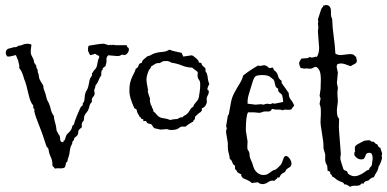

<svg xmlns="http://www.w3.org/2000/svg" viewBox="-20 -720 1532 760"><path d="M43 -502 17.6 -496.1Q10.7 -496.1 7.8 -497.1Q2.9 -503.9 2.9 -511.2Q2.9 -518.6 6.3 -522.5Q9.8 -526.4 14.6 -527.8Q19.5 -529.3 24.9 -530.3Q30.3 -531.2 33.2 -533.2H39.1Q46.9 -533.2 52.7 -539.1H56.6Q60.5 -539.1 69.8 -543Q79.1 -546.9 88.9 -546.9Q98.6 -546.9 104.5 -543Q101.6 -522.5 101.6 -514.2Q101.6 -505.9 105 -500Q108.4 -494.1 111.3 -487.8Q114.3 -481.4 114.3 -477.5Q114.3 -473.6 115.7 -471.2Q117.2 -468.8 120.6 -464.4Q124 -460 124 -456.1Q124 -452.1 126 -448.2Q127.9 -444.3 128.4 -445.8Q128.9 -447.3 128.9 -441.4Q128.9 -433.6 132.8 -425.8L134.8 -412.1Q136.7 -404.3 142.6 -395.5Q148.4 -386.7 150.4 -382.8Q152.3 -378.9 151.9 -376Q151.4 -373 152.8 -369.1Q154.3 -365.2 156.2 -359.4Q158.2 -353.5 160.2 -348.1Q162.1 -342.8 163.6 -334.5Q165 -326.2 168.5 -320.8Q171.9 -315.4 175.3 -306.6Q178.7 -297.9 181.6 -285.2Q184.6 -272.5 193.4 -260.7Q193.4 -250 196.8 -239.3Q200.2 -228.5 202.1 -217.8L204.1 -203.1Q212.9 -184.6 215.8 -183.6Q217.8 -177.7 218.3 -167.5Q218.8 -157.2 229.5 -157.2Q231.4 -157.2 231.4 -159.2Q231.4 -161.1 231.4 -163.1Q236.3 -163.1 237.8 -169.9Q239.3 -176.8 241.7 -182.6Q244.1 -188.5 250.5 -193.8Q256.8 -199.2 260.7 -205.6Q264.6 -211.9 265.6 -218.3Q266.6 -224.6 273.4 -227.5V-230.5Q273.4 -234.4 285.2 -263.7Q297.9 -294.9 301.8 -298.8Q308.6 -302.7 307.6 -306.6Q306.6 -310.5 310.5 -314.9Q314.5 -319.3 314.9 -331.5Q315.4 -343.8 317.9 -351.1Q320.3 -358.4 324.2 -364.3Q330.1 -375 332.5 -392.1Q335 -409.2 340.8 -416Q346.7 -422.9 343.8 -430.7Q347.7 -431.6 348.6 -435.5Q349.6 -439.5 356.4 -445.8Q363.3 -452.1 365.2 -467.3Q367.2 -482.4 373 -493.2Q373 -499 368.2 -500.5Q363.3 -502 360.8 -504.4Q358.4 -506.8 356.4 -506.8L339.8 -502H336.9Q328.1 -515.6 328.1 -524.4Q328.1 -533.2 331.1 -539.1Q344.7 -541 361.3 -543.9Q377.9 -546.9 391.6 -546.9L411.1 -541L418.9 -543Q420.9 -543 420.9 -542Q420.9 -541 422.9 -541Q424.8 -541 424.8 -542Q424.8 -543 426.8 -543L437.5 -541H481.4Q482.4 -534.2 486.3 -532.2Q490.2 -530.3 490.2 -523.4Q490.2 -516.6 484.4 -509.3Q478.5 -502 470.7 -502L464.8 -503.9Q461.9 -503.9 457.5 -501Q453.1 -498 445.3 -498L411.1 -501H408.2Q400.4 -493.2 401.4 -482.9Q402.3 -472.7 399.9 -467.3Q397.5 -461.9 398.4 -460.4Q399.4 -459 394 -455.6Q388.7 -452.1 387.2 -449.7Q385.7 -447.3 386.2 -446.8Q386.7 -446.3 386.7 -444.3V-443.4L382.8 -441.4Q380.9 -435.5 380.9 -431.6V-421.9Q374 -413.1 370.1 -401.9Q366.2 -390.6 358.4 -382.8Q358.4 -377 352.5 -362.3Q354.5 -356.4 354.5 -349.6Q354.5 -342.8 348.1 -335.9Q341.8 -329.1 343.8 -316.4Q335.9 -309.6 334 -299.8Q332 -290 328.6 -283.7Q325.2 -277.3 320.8 -272.5Q316.4 -267.6 314.5 -262.2Q312.5 -256.8 312.5 -251.5Q312.5 -246.1 310.5 -241.2L305.7 -236.3Q303.7 -231.4 303.7 -226.6V-215.8Q290 -206.1 290 -199.2Q290 -192.4 287.6 -187Q285.2 -181.6 278.8 -177.7Q272.5 -173.8 272.5 -166Q265.6 -159.2 266.1 -155.8Q266.6 -152.3 265.1 -149.9Q263.7 -147.5 259.8 -139.6Q256.8 -128.9 255.9 -119.6Q254.9 -110.4 252.4 -102.1Q250 -93.8 248.5 -90.3Q247.1 -86.9 247.1 -81.1L246.1 -80.1L243.2 -78.1Q240.2 -73.2 239.7 -67.4Q239.3 -61.5 235.4 -56.6Q226.6 -52.7 216.3 -53.7Q206.1 -54.7 197.3 -52.7Q193.4 -58.6 187.5 -63.5V-68.4Q187.5 -85 180.7 -99.1Q173.8 -113.3 171.9 -129.9Q169.9 -135.7 167 -136.7Q164.1 -137.7 157.2 -161.1Q150.4 -184.6 131.8 -231.4Q113.3 -278.3 116.2 -283.2V-287.1Q116.2 -289.1 112.3 -291Q111.3 -294.9 111.8 -297.9Q112.3 -300.8 110.4 -304.7Q100.6 -312.5 91.8 -351.1Q83 -389.6 80.1 -395.5Q77.1 -401.4 71.8 -419.9Q66.4 -438.5 55.7 -451.2Q56.6 -453.1 56.6 -457Q56.6 -460.9 51.8 -480.5Q45.9 -496.1 43 -502Z M771.5 -471.7Q778.3 -471.7 778.3 -465.8Q778.3 -463.9 782.7 -459Q787.1 -454.1 790.5 -452.6Q793.9 -451.2 793.9 -438.5V-435.5L797.9 -431.6Q801.8 -420.9 802.7 -409.7Q803.7 -398.4 808.6 -386.7Q806.6 -384.8 803.7 -377.4Q800.8 -370.1 800.8 -367.2Q800.8 -364.3 803.7 -363.3Q806.6 -362.3 806.6 -356Q806.6 -349.6 802.2 -342.3Q797.9 -335 797.9 -327.1L798.8 -318.4Q798.8 -310.5 793.5 -302.2Q788.1 -293.9 780.3 -292Q778.3 -290 778.8 -288.6Q779.3 -287.1 779.3 -284.2Q779.3 -281.2 776.4 -280.3V-279.3Q776.4 -277.3 771 -274.4Q765.6 -271.5 761.2 -266.6Q756.8 -261.7 752 -257.8V-253.9Q752 -248 748.5 -245.6Q745.1 -243.2 744.1 -238.3Q724.6 -228.5 714.8 -218.8H699.2Q695.3 -218.8 690.4 -214.8Q685.5 -210.9 681.2 -209Q676.8 -207 670.4 -206.5Q664.1 -206.1 659.2 -205.1L657.2 -207Q657.2 -205.1 654.3 -205.1L640.6 -209L615.2 -207L589.8 -212.9Q587.9 -216.8 585 -219.7Q582 -222.7 580.1 -227.5L563.5 -232.4Q561.5 -234.4 560.1 -237.8Q558.6 -241.2 555.2 -241.2Q551.8 -241.2 548.8 -240.2Q545.9 -243.2 546.9 -246.1Q547.9 -249 543 -249Q538.1 -249 538.1 -252.9Q538.1 -256.8 533.2 -255.9Q532.2 -259.8 530.3 -262.7Q521.5 -275.4 521.5 -284.2Q519.5 -288.1 516.6 -289.1Q513.7 -290 511.7 -292Q492.2 -335 492.2 -357.4Q492.2 -379.9 494.6 -390.1Q497.1 -400.4 500.5 -409.2Q503.9 -418 508.8 -426.8Q513.7 -435.5 517.6 -448.2Q525.4 -451.2 527.8 -459Q530.3 -466.8 533.7 -468.8Q537.1 -470.7 538.6 -470.7Q540 -470.7 541.5 -472.2Q543 -473.6 542.5 -475.1Q542 -476.6 543.5 -479Q544.9 -481.4 552.2 -487.8Q559.6 -494.1 562 -496.1Q564.5 -498 567.9 -498.5Q571.3 -499 575.2 -501Q579.1 -502.9 584.5 -505.9Q589.8 -508.8 600.1 -511.2Q610.4 -513.7 624 -514.6Q637.7 -515.6 650.4 -523.4Q662.1 -518.6 674.8 -516.1Q687.5 -513.7 699.2 -510.7Q700.2 -505.9 702.1 -503.4Q704.1 -501 705.1 -496.1L738.3 -501Q743.2 -501 755.9 -489.7Q768.6 -478.5 766.6 -473.6Q768.6 -471.7 771.5 -471.7ZM682.6 -249Q693.4 -256.8 703.1 -255.9Q705.1 -260.7 709.5 -262.2Q713.9 -263.7 720.2 -269Q726.6 -274.4 731.4 -283.7Q736.3 -293 745.1 -297.9Q747.1 -305.7 752 -311Q756.8 -316.4 761.2 -321.8Q765.6 -327.1 767.1 -335.4Q768.6 -343.8 770.5 -357.4Q772.5 -371.1 772.5 -384.8Q772.5 -398.4 768.1 -403.3Q763.7 -408.2 762.7 -414.1Q761.7 -419.9 762.2 -423.3Q762.7 -426.8 762.7 -431.6V-434.6Q756.8 -440.4 751.5 -443.8Q746.1 -447.3 741.2 -452.1Q718.8 -453.1 699.7 -460.9Q680.7 -468.8 659.2 -471.7Q648.4 -478.5 639.6 -478.5Q630.9 -478.5 627.9 -478Q625 -477.5 623 -476.6Q621.1 -475.6 619.1 -474.1Q617.2 -472.7 613.8 -471.2Q610.4 -469.7 606.9 -470.2Q603.5 -470.7 599.1 -469.2Q594.7 -467.8 589.4 -463.9Q584 -460 579.1 -458Q577.1 -451.2 572.8 -446.8Q568.4 -442.4 564 -428.2Q559.6 -414.1 559.6 -404.8Q559.6 -395.5 566.4 -361.3L564.5 -359.4Q566.4 -350.6 568.8 -344.2Q571.3 -337.9 572.8 -333Q574.2 -328.1 573.7 -325.7Q573.2 -323.2 573.2 -320.3L577.1 -304.7V-303.7L581.1 -299.8V-295.9Q581.1 -293.9 584 -290.5Q586.9 -287.1 586.9 -279.3Q592.8 -275.4 598.6 -268.1Q604.5 -260.7 610.8 -256.8Q617.2 -252.9 629.9 -251.5Q642.6 -250 653.3 -245.1Q668.9 -249 682.6 -249Z M1094.7 -391.6 1123 -351.6V-349.6Q1123 -335 1131.3 -325.2Q1139.6 -315.4 1144.5 -301.8Q1141.6 -297.9 1138.7 -294.9Q1135.7 -292 1133.8 -287.1Q1127 -285.2 1124 -285.2L1108.4 -286.1Q1102.5 -286.1 1098.6 -283.2Q1093.8 -286.1 1086.9 -286.1H1075.2Q1065.4 -286.1 1058.6 -289.1Q1054.7 -288.1 1052.7 -283.2Q1050.8 -278.3 1039.1 -278.8Q1027.3 -279.3 1022 -277.8Q1016.6 -276.4 1013.7 -274.9Q1010.7 -273.4 1004.9 -273.4L985.4 -275.4H961.9Q953.1 -261.7 953.1 -203.1L960 -160.2L959 -139.6Q959 -128.9 960.9 -127Q967.8 -118.2 967.8 -107.9Q967.8 -97.7 973.1 -86.9Q978.5 -76.2 980 -69.8Q981.4 -63.5 985.4 -53.7Q989.3 -43.9 999.5 -35.6Q1009.8 -27.3 1022.9 -27.3Q1036.1 -27.3 1045.4 -34.7Q1054.7 -42 1060.1 -44.9Q1065.4 -47.9 1066.4 -47.4Q1067.4 -46.9 1070.8 -48.8Q1074.2 -50.8 1082.5 -58.6Q1090.8 -66.4 1092.8 -69.3Q1094.7 -72.3 1096.7 -77.6Q1098.6 -83 1102.1 -92.8Q1105.5 -102.5 1112.3 -102.5Q1119.1 -102.5 1126.5 -92.3Q1133.8 -82 1133.8 -71.8Q1133.8 -61.5 1122.6 -55.7Q1111.3 -49.8 1108.4 -39.1Q1092.8 -32.2 1090.3 -25.9Q1087.9 -19.5 1085.4 -18.1Q1083 -16.6 1082 -17.1Q1081.1 -17.6 1079.1 -17.6Q1077.1 -17.6 1077.1 -13.7Q1071.3 -9.8 1065.4 -3.9Q1053.7 -7.8 1042 0.5Q1030.3 8.8 1019.5 8.8Q1008.8 8.8 1000 1Q995.1 2.9 989.3 2.9Q983.4 2.9 977.5 4.9Q969.7 -2.9 960 -6.8Q950.2 -10.7 940.4 -15.6Q938.5 -21.5 936 -22Q933.6 -22.5 935.5 -29.3Q931.6 -31.2 928.2 -33.2Q924.8 -35.2 920.9 -37.1Q918 -43.9 910.2 -51.8V-64.5Q902.3 -67.4 899.9 -76.7Q897.5 -85.9 889.6 -90.8Q888.7 -102.5 885.3 -113.8Q881.8 -125 881.8 -136.7V-154.3L875 -195.3V-203.1L877.9 -211.9L875 -220.7L881.8 -261.7L885.7 -267.6Q890.6 -293 894 -313.5Q897.5 -334 907.7 -353Q918 -372.1 928.7 -389.2Q939.5 -406.2 942.4 -420.9Q971.7 -444.3 1002 -460.9Q1006.8 -459 1009.8 -459L1025.4 -461.9Q1034.2 -461.9 1045.9 -450.2L1056.6 -452.1H1060.5Q1062.5 -449.2 1063 -445.3Q1063.5 -441.4 1067.4 -440.4Q1078.1 -431.6 1080.6 -419.4Q1083 -407.2 1094.7 -400.4ZM1067.4 -309.6 1100.6 -316.4V-320.3Q1100.6 -326.2 1099.1 -332Q1097.7 -337.9 1096.7 -343.8Q1090.8 -350.6 1085.4 -354.5Q1080.1 -358.4 1081.1 -369.1Q1072.3 -372.1 1069.8 -381.8Q1067.4 -391.6 1065.4 -400.4Q1063.5 -400.4 1063.5 -404.3Q1056.6 -409.2 1053.7 -412.1Q1043 -422.9 1020 -422.9Q997.1 -422.9 990.7 -417.5Q984.4 -412.1 977.5 -388.2Q970.7 -364.3 965.3 -348.1Q960 -332 960 -315.4V-309.6L991.2 -305.7L1013.7 -307.6L1021.5 -305.7L1037.1 -309.6L1050.8 -307.6L1058.6 -311.5Z M1422.9 -163.1 1439.5 -165Q1444.3 -165 1448.7 -161.1Q1453.1 -157.2 1460 -159.2Q1462.9 -152.3 1474.6 -147.5Q1475.6 -138.7 1486.3 -133.8Q1487.3 -126 1490.2 -120.6Q1493.2 -115.2 1492.2 -107.4V-105.5L1489.3 -103.5Q1489.3 -101.6 1490.7 -101.6Q1492.2 -101.6 1492.2 -96.2Q1492.2 -90.8 1487.8 -79.1Q1483.4 -67.4 1478.5 -60.5Q1476.6 -46.9 1470.7 -38.6Q1464.8 -30.3 1460 -18.6Q1451.2 -17.6 1444.3 -10.7Q1437.5 -3.9 1434.6 -4.4Q1431.6 -4.9 1426.3 -2Q1420.9 1 1418 7.8L1413.1 5.9Q1410.2 5.9 1408.2 9.3Q1406.2 12.7 1400.4 14.2Q1394.5 15.6 1384.8 15.1Q1375 14.6 1365.2 19.5Q1352.5 8.8 1342.8 9.8Q1340.8 2.9 1333 0.5Q1325.2 -2 1318.8 -5.4Q1312.5 -8.8 1307.1 -13.7Q1301.8 -18.6 1294.9 -21.5Q1293.9 -27.3 1290 -29.8Q1286.1 -32.2 1287.1 -40L1276.4 -44.9V-48.8Q1276.4 -63.5 1272.9 -68.4Q1269.5 -73.2 1268.1 -80.1Q1266.6 -86.9 1267.1 -92.3Q1267.6 -97.7 1267.6 -104Q1267.6 -110.4 1263.7 -121.1Q1259.8 -131.8 1260.3 -140.1Q1260.7 -148.4 1259.3 -160.2Q1257.8 -171.9 1254.9 -189.5Q1252 -207 1250 -221.2Q1248 -235.4 1249 -245.6Q1250 -255.9 1250 -265.6V-282.2Q1250 -294.9 1247.6 -300.8Q1245.1 -306.6 1245.1 -309.6L1249 -330.1L1245.1 -340.8L1249 -368.2L1250 -404.3Q1250 -433.6 1242.7 -444.3Q1235.4 -455.1 1230 -455.1Q1224.6 -455.1 1218.8 -451.2Q1212.9 -447.3 1204.6 -448.2Q1196.3 -449.2 1191.4 -449.2L1184.6 -448.2L1169.9 -451.2Q1164.1 -462.9 1164.1 -468.8Q1164.1 -474.6 1167 -478.5Q1169.9 -482.4 1171.9 -487.3Q1178.7 -489.3 1189.9 -489.3Q1201.2 -489.3 1206.1 -495.1Q1209 -492.2 1213.9 -492.2Q1218.8 -492.2 1223.6 -494.1Q1228.5 -496.1 1234.4 -495.1Q1243.2 -508.8 1243.2 -531.2L1238.3 -596.7L1240.2 -612.3L1238.3 -627Q1240.2 -632.8 1240.2 -634.8L1238.3 -640.6Q1238.3 -643.6 1242.7 -656.7Q1247.1 -669.9 1249 -676.3Q1251 -682.6 1252.4 -685.5Q1253.9 -688.5 1256.8 -691.4Q1259.8 -694.3 1259.8 -698.2H1263.7L1269.5 -700.2Q1290 -700.2 1290 -675.8V-663.1Q1290 -654.3 1294.9 -644.5Q1295.9 -610.4 1300.8 -576.7Q1305.7 -543 1307.6 -507.8Q1316.4 -502 1328.1 -502L1364.3 -505.9Q1378.9 -505.9 1382.8 -500.5Q1386.7 -495.1 1390.6 -495.1L1389.6 -492.2L1392.6 -481.4Q1392.6 -470.7 1383.8 -466.8Q1375 -462.9 1368.2 -458Q1340.8 -468.8 1331.1 -468.8Q1321.3 -468.8 1315.4 -465.8Q1312.5 -460 1312.5 -455.1L1317.4 -432.6L1313.5 -391.6L1317.4 -372.1L1315.4 -352.5L1317.4 -318.4L1313.5 -286.1Q1313.5 -255.9 1321.3 -252Q1322.3 -251 1322.3 -247.1L1321.3 -213.9L1329.1 -111.3L1327.1 -94.7Q1327.1 -87.9 1331.1 -76.2Q1335 -64.5 1336.9 -57.6Q1338.9 -50.8 1340.8 -48.3Q1342.8 -45.9 1346.7 -44.9Q1350.6 -43.9 1353 -42Q1355.5 -40 1355.5 -38.1Q1355.5 -36.1 1357.4 -33.2Q1359.4 -30.3 1367.2 -26.4Q1375 -22.5 1383.3 -22.5Q1391.6 -22.5 1400.9 -26.4Q1410.2 -30.3 1417 -34.7Q1423.8 -39.1 1429.7 -43.5Q1435.5 -47.9 1442.4 -48.8L1441.4 -50.8Q1441.4 -54.7 1445.8 -58.1Q1450.2 -61.5 1452.1 -67.4L1455.1 -92.8Q1455.1 -115.2 1442.9 -115.2Q1430.7 -115.2 1428.2 -107.4Q1425.8 -99.6 1420.9 -91.8Q1416 -88.9 1410.2 -88.9Q1393.6 -88.9 1382.8 -105.5V-114.3Q1382.8 -120.1 1386.7 -120.1Q1384.8 -122.1 1384.8 -125V-137.7Q1386.7 -144.5 1397.9 -150.4Q1409.2 -156.2 1414.6 -159.2Q1419.9 -162.1 1422.9 -163.1Z"/></svg>

Font: Mountains of Christmas
Style: Regular
Weight: 400
Designer: Crystal Kluge
Foundry: Font Diner, Inc DBA Tart Workshop
Version: Version 1.003